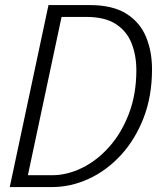

<svg xmlns="http://www.w3.org/2000/svg" viewBox="-20 -758 652 778"><path d="M19.5 0 176.5 -737.5H342.5Q436 -737.5 491.5 -702.8Q547 -668 571.5 -609Q596 -550 596 -477.5Q596 -367.5 561.5 -279.2Q527 -191 469 -128.5Q411 -66 338.8 -33Q266.5 0 190.5 0ZM328.5 -689.5H229.5L93 -48H190.5Q252.5 -48 313.2 -78Q374 -108 423.5 -164Q473 -220 502.8 -298.5Q532.5 -377 532.5 -473.5Q532.5 -533.5 513.2 -582.5Q494 -631.5 449.5 -660.5Q405 -689.5 328.5 -689.5Z"/></svg>

Font: Epilogue Light
Style: Italic
Weight: 300
Italic angle: -12°
Designer: Tyler Finck
Foundry: Etcetera Type Co
Version: Version 2.111; ttfautohint (v1.8.3)